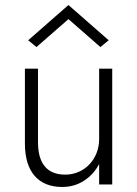

<svg xmlns="http://www.w3.org/2000/svg" viewBox="-20 -733 545 763"><path d="M252 -657 379 -546 412 -573 252 -713 92 -573 125 -546ZM374 0H426V-460H374V-180C374 -102 317 -39 239 -39C164 -39 131 -87 131 -168V-460H79V-162C79 -51 132 10 227 10C259 10 288 2 314 -15C339 -31 359 -53 374 -81Z"/></svg>

Font: Jost Light
Style: Regular
Weight: 300
Version: Version 3.710